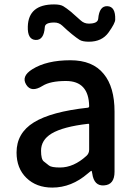

<svg xmlns="http://www.w3.org/2000/svg" viewBox="-20 -837 615 870"><path d="M217 13Q145 13 100 -30.5Q55 -74 55 -146Q55 -234 133.5 -282.5Q212 -331 378 -349Q384 -350 384 -356Q382 -470 279 -470Q208 -470 173 -448Q122 -416 99 -453Q75 -491 126 -523Q191 -564 299 -564Q400 -564 450 -502Q499 -443 499 -331V-59Q499 0 452 3Q406 7 398 -51L397 -56Q396 -63 394 -63Q392 -63 378 -51Q304 13 217 13ZM252 -78Q314 -78 372 -131Q384 -142 384 -159V-272Q384 -277 379 -276Q266 -263 214 -232Q166 -203 166 -154Q166 -115 178.5 -105.5Q191 -96 202 -87Q213 -78 252 -78ZM383 -648Q354 -648 340.5 -656.5Q327 -665 306 -682Q285 -699 262 -721Q247 -735 226 -735Q184 -735 183 -714Q179 -654 141 -656Q104 -658 106 -717Q109 -817 225 -817Q253 -817 266.5 -809Q280 -801 301 -784Q322 -766 345 -745Q361 -730 382 -730Q423 -730 425 -752Q430 -811 467 -809Q504 -807 502 -748Q502 -732 472 -690Q442 -648 383 -648Z"/></svg>

Font: Resource Han Rounded CN Medium
Style: Regular
Weight: 500
Designer: Cyano Hao (round all glyphs); Ryoko NISHIZUKA 西塚涼子 (kana, bopomofo & ideographs); Paul D. Hunt (Latin, Greek & Cyrillic)
Foundry: Cyano Hao
Version: 0.990